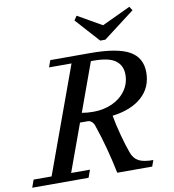

<svg xmlns="http://www.w3.org/2000/svg" viewBox="-122 -957 941 1039"><g transform="rotate(-10 348.0 -437.5)"><path d="M471.2 -720.2 353 -851.6 368.7 -875 501 -799.3 658.2 -873 671.9 -851.6 499.5 -720.2ZM-29.3 0 -14.2 -42H84.5L296.9 -625.5H173.3L187 -663.1H406.7Q555.2 -663.1 621.1 -626Q687 -588.9 687 -507.8Q687 -425.8 629.2 -373.5Q571.3 -321.3 466.8 -308.1Q475.6 -257.3 491.9 -197Q508.3 -136.7 522.9 -96.7Q535.6 -62 562 -47.9Q588.4 -33.7 642.1 -33.7L629.9 0H438Q407.7 -147.5 365.2 -270.5Q360.4 -285.2 350.6 -293.7Q340.8 -302.2 329.6 -302.2H286.6L191.9 -42H295.4L280.3 0ZM418 -619.6H402.3L305.2 -352.5Q334.5 -347.2 368.7 -347.2Q424.3 -347.2 470.9 -367.9Q517.6 -388.7 545.7 -427.5Q573.7 -466.3 573.7 -515.6Q573.7 -565.9 537.4 -592.8Q501 -619.6 418 -619.6Z"/></g></svg>

Font: Elstob 6pt Medium
Style: Italic
Weight: 500
Italic angle: -20°
Designer: Peter S. Baker
Version: Version 1.015